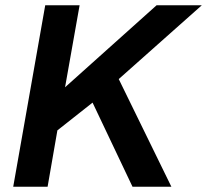

<svg xmlns="http://www.w3.org/2000/svg" viewBox="-20 -706 783 726"><path d="M30 0 151 -686H281L226 -376L572 -686H743L429 -407L628 0H481L330 -318L197 -213L160 0Z"/></svg>

Font: Archivo Variable SemiBold
Style: Italic
Weight: 600
Italic angle: -10°
Designer: Hector Gatti
Foundry: Omnibus-Type
Version: Version 2.001